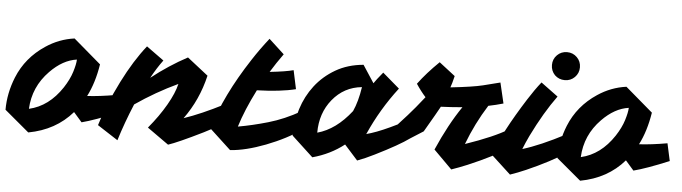

<svg xmlns="http://www.w3.org/2000/svg" viewBox="-80 -893 3934 1107"><g transform="rotate(5 1886.5 -339.0)"><path d="M361 -113Q265 -2 108 27L-34 -92Q-34 -188 4 -282Q52 -400 162 -473Q238 -524 327 -536L486 -400Q469 -292 428 -212Q500 -216 591 -232L613 -131Q483 -77 409 -58ZM100 -109Q214 -135 290 -250Q322 -299 336 -344Q350 -389 351 -416Q270 -405 197 -330Q106 -237 100 -109Z M781 -348Q881 -427 988 -484L1109 -389Q1076 -247 993 -133Q1093 -167 1220 -232L1241 -131Q1200 -104 1116 -62Q972 9 917 27L793 -61Q853 -133 893.5 -203.5Q934 -274 946 -327Q818 -267 702 -187Q656 -77 624 27L505 -50Q539 -165 611 -309Q676 -438 747 -527L848 -454Q813 -407 781 -348Z M1464 -442Q1557 -452 1601 -464L1624 -356Q1536 -334 1400 -330Q1339 -210 1309 -112Q1390 -126 1482 -152.5Q1574 -179 1667 -232L1688 -131Q1597 -68 1480 -23Q1365 21 1276 27L1152 -88Q1211 -284 1353 -501Q1397 -569 1447 -632L1536 -550Q1497 -496 1464 -442Z M1934 -63Q1855 -1 1752 27L1628 -88Q1628 -167 1652 -243Q1676 -319 1723 -380Q1770 -441 1839.5 -481.5Q1909 -522 2000 -530L2066 -429Q2078 -448 2117 -495L2215 -411Q2116 -282 2051 -135L2048 -133Q2106 -148 2184 -184.5Q2262 -221 2283 -232L2305 -131Q2246 -88 2109 -20Q2055 7 2011 23ZM1768 -117Q1875 -146 1963 -259Q1989 -316 2002 -401Q1899 -391 1833 -310Q1768 -230 1768 -117Z M2316 -448Q2364 -513 2436 -583L2529 -511Q2518 -465 2510 -444Q2639 -458 2696 -472Q2753 -486 2795 -497L2823 -378Q2782 -366 2737 -357Q2668 -248 2622 -126Q2788 -183 2867 -232L2889 -131Q2797 -71 2648 -8Q2600 12 2556 27L2450 -79Q2515 -228 2589 -336Q2519 -330 2465 -328Q2449 -298 2379 -178L2305 -131L2210 -187Q2293 -277 2322 -313Q2351 -349 2372 -375Q2343 -407 2316 -448Z M3105 -566Q3082 -590 3082 -624Q3082 -658 3105.5 -681.5Q3129 -705 3163 -705Q3197 -705 3220.5 -681.5Q3244 -658 3244 -624Q3244 -590 3220.5 -566.5Q3197 -543 3163 -543Q3129 -543 3105 -566ZM2954 -126Q3056 -157 3199 -232L3220 -131Q3123 -68 2986 -8Q2940 12 2896 27L2781 -79Q2830 -213 2957 -413Q2995 -473 3031 -518L3130 -445Q3057 -345 2988 -204Q2968 -162 2954 -126Z M3555 -113Q3459 -2 3302 27L3160 -92Q3160 -188 3198 -282Q3246 -400 3356 -473Q3432 -524 3521 -536L3680 -400Q3663 -292 3622 -212Q3694 -216 3785 -232L3807 -131Q3677 -77 3603 -58ZM3294 -109Q3408 -135 3484 -250Q3516 -299 3530 -344Q3544 -389 3545 -416Q3464 -405 3391 -330Q3300 -237 3294 -109Z"/></g></svg>

Font: Vampiro One
Style: Regular
Weight: 400
Designer: Riccardo De Franceschi
Foundry: Sorkin Type Co.
Version: Version 1.002